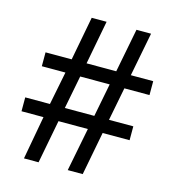

<svg xmlns="http://www.w3.org/2000/svg" viewBox="-107 -804 813 894"><g transform="rotate(15 300.0 -357.0)"><path d="M457 -436 425.8 -275.9H543V-209H413.1L373 0H300.8L341.8 -209H200.2L160.2 0H89.8L127.9 -209H22V-275.9H141.1L172.9 -436H59.1V-502.9H185.1L225.1 -713.9H296.9L256.8 -502.9H399.9L440.9 -713.9H511.2L470.2 -502.9H578.1V-436ZM212.9 -275.9H355L386.2 -436H244.1Z"/></g></svg>

Font: WenQuanYi Micro Hei Mono
Style: Regular
Weight: 400
Foundry: Ascender Corporation
Version: Version 0.2.0-beta